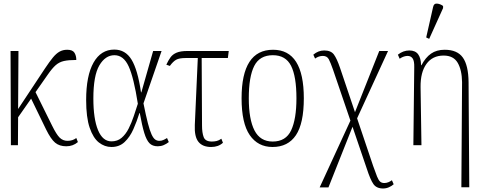

<svg xmlns="http://www.w3.org/2000/svg" viewBox="-20 -826 2754 1092"><path d="M42 0 40 -536H85L83 -206L236 -437Q262 -476 281 -499Q300 -522 319 -532.5Q338 -543 362 -543Q393 -543 403.5 -526Q414 -509 414 -485Q370 -485 343.5 -479Q317 -473 297 -455.5Q277 -438 252 -402L182 -302L276 -112Q301 -61 319.5 -43Q338 -25 364 -25Q393 -25 414 -41L423 -18Q395 6 357 6Q318 6 293.5 -14.5Q269 -35 242 -90L157 -265L83 -159L82 0Z M614 10Q575 10 542.5 -15.5Q510 -41 490 -99.5Q470 -158 470 -257Q470 -396 512 -470Q554 -544 630 -544Q693 -544 728 -487Q763 -430 782 -301H784L851 -536H899L796 -238Q810 -168 821 -125.5Q832 -83 842 -61.5Q852 -40 862.5 -32.5Q873 -25 886 -25Q898 -25 908.5 -29.5Q919 -34 930 -41L940 -18Q926 -7 910.5 -0.5Q895 6 877 6Q847 6 830 -11.5Q813 -29 800.5 -70Q788 -111 775 -183H773Q758 -135 738.5 -91Q719 -47 689 -18.5Q659 10 614 10ZM614 -22Q648 -22 671.5 -42Q695 -62 711.5 -94.5Q728 -127 740.5 -164.5Q753 -202 764 -236Q741 -384 712 -448Q683 -512 631 -512Q579 -512 545 -454Q511 -396 511 -266Q511 -150 537.5 -86Q564 -22 614 -22Z M1181 10Q1132 10 1108.5 -19.5Q1085 -49 1088 -115L1105 -496H1036Q999 -496 981.5 -486Q964 -476 946 -451L926 -458Q937 -482 949.5 -499.5Q962 -517 984.5 -526.5Q1007 -536 1047 -536H1281L1276 -496H1127L1129 -112Q1129 -71 1138.5 -46Q1148 -21 1185 -21Q1199 -21 1212 -24Q1225 -27 1239 -37L1248 -14Q1222 10 1181 10Z M1530 10Q1447 10 1400.5 -57.5Q1354 -125 1354 -267Q1354 -543 1533 -543Q1708 -543 1708 -267Q1708 -124 1663 -57Q1618 10 1530 10ZM1531 -21Q1606 -21 1636 -85Q1666 -149 1666 -267Q1666 -391 1635.5 -451.5Q1605 -512 1532 -512Q1457 -512 1426 -451Q1395 -390 1395 -267Q1395 -147 1427.5 -84Q1460 -21 1531 -21Z M1798 240 1973 -140 1874 -430Q1860 -470 1850 -489Q1840 -508 1816 -508Q1793 -508 1772 -493L1762 -515Q1790 -539 1824 -539Q1862 -539 1879 -516Q1896 -493 1914 -440L1999 -188L2137 -536H2187L2011 -153L2102 117Q2116 157 2124.5 178Q2133 199 2142 207Q2151 215 2166 215Q2177 215 2188.5 210.5Q2200 206 2209 199L2219 222Q2208 232 2192 239Q2176 246 2159 246Q2121 246 2103.5 220.5Q2086 195 2066 133L1985 -105L1848 240Z M2604 239 2608 -359Q2607 -428 2583 -469Q2559 -510 2503 -510Q2440 -510 2405.5 -462.5Q2371 -415 2372 -331L2377 0H2331L2336 -443Q2337 -479 2327 -493.5Q2317 -508 2298 -508Q2289 -508 2277.5 -504.5Q2266 -501 2253 -492L2243 -515Q2273 -539 2308 -539Q2342 -539 2358 -517.5Q2374 -496 2375 -455H2377Q2400 -499 2431.5 -521Q2463 -543 2509 -543Q2581 -543 2612.5 -498.5Q2644 -454 2645 -359L2649 239ZM2421 -605 2404 -613 2443 -785Q2447 -807 2465.5 -805.5Q2484 -804 2500 -792V-780Z"/></svg>

Font: Noto Serif Condensed ExtraLight
Style: Regular
Weight: 200
Width: 3
Designer: Monotype Design Team
Foundry: Monotype Imaging Inc.
Version: Version 2.013; ttfautohint (v1.8.4.7-5d5b)